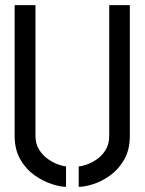

<svg xmlns="http://www.w3.org/2000/svg" viewBox="-20 -720 561 745"><path d="M236.2 5Q214.3 5 180.4 -6Q146.6 -17 114 -40Q81.3 -63 59.1 -101Q36.8 -139 36.8 -193V-700H117.6V-193Q117.6 -161.6 132 -138.9Q146.4 -116.2 167.1 -102.1Q187.8 -88 207.1 -81.3Q226.4 -74.6 236.2 -74.6ZM285.4 5V-74.6Q295.8 -74.6 315.1 -81Q334.4 -87.4 354.8 -101.2Q375.2 -115 389.5 -137.7Q403.8 -160.4 403.8 -193V-700H483.8V-193Q483.8 -139 462 -101Q440.3 -63 407.6 -39.5Q375 -16 341.6 -5.5Q308.3 5 285.4 5Z"/></svg>

Font: Stick No Bills ExtraLight
Style: Regular
Weight: 200
Designer: Kosala Senevirathne, Siva Puranthara, Lasantha Premarathna, Tharique Azeez
Foundry: mooniak
Version: Version 2.000